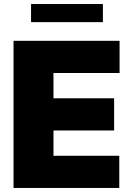

<svg xmlns="http://www.w3.org/2000/svg" viewBox="-20 -929 662 949"><path d="M46.9 -727.3H571V-568.2H244.3V-443.2H544V-284.1H244.3V-159.1H569.6V0H46.9ZM488.6 -909.1V-819.6H133.5V-909.1Z"/></svg>

Font: Inter P Black
Style: Regular
Weight: 900
Designer: Rasmus Andersson
Foundry: rsms
Version: Version 3.018;git-588b23468